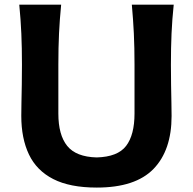

<svg xmlns="http://www.w3.org/2000/svg" viewBox="-20 -804 841 837"><path d="M401.9 13.7Q284.7 13.7 212.2 -23.4Q139.6 -60.5 106.2 -130.6Q72.8 -200.7 72.8 -298.8Q72.8 -320.3 73.5 -356.2Q74.2 -392.1 75 -435.3Q75.7 -478.5 75.7 -522Q75.7 -597.2 73 -658Q70.3 -718.8 64 -783.7H246.6Q240.2 -718.8 237.3 -658Q234.4 -597.2 234.4 -522V-308.6Q234.4 -215.8 272.9 -168Q311.5 -120.1 401.4 -117.7Q493.2 -120.1 529.8 -168Q566.4 -215.8 566.4 -309.1V-522Q566.4 -597.2 563.5 -658Q560.5 -718.8 554.7 -783.7H737.3Q730.5 -718.8 727.8 -658Q725.1 -597.2 725.1 -522Q725.1 -478.5 725.8 -434.8Q726.6 -391.1 727.3 -355.2Q728 -319.3 728 -298.3Q728 -148.9 649.2 -67.6Q570.3 13.7 401.9 13.7Z"/></svg>

Font: Pinar DS4-SemiBold
Style: Regular
Weight: 600
Designer: Amin Abedi
Version: Version 2.000